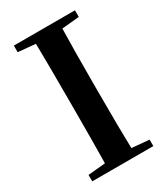

<svg xmlns="http://www.w3.org/2000/svg" viewBox="-184 -825 792 909"><g transform="rotate(-30 211.5 -371.0)"><path d="M378.9 -706.1 284.2 -697.3Q281.2 -597.7 281.2 -394.5V-345.7Q281.2 -143.6 284.2 -43.9L378.9 -35.2V0H44.9V-35.2L139.6 -43.9Q141.6 -142.6 141.6 -345.7V-394.5Q141.6 -596.7 139.6 -697.3L44.9 -706.1V-742.2H378.9Z"/></g></svg>

Font: GenRyuMin TW TTF Bold
Style: Regular
Weight: 700
Version: Version 1.300